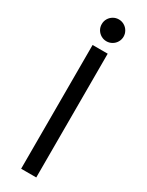

<svg xmlns="http://www.w3.org/2000/svg" viewBox="-233 -932 739 967"><g transform="rotate(30 136.0 -448.5)"><path d="M91.8 -719.7H179.7V0H91.8ZM79.1 -834Q79.1 -851.6 87.6 -866Q96.2 -880.4 110.6 -888.9Q125 -897.5 142.6 -897.5Q159.7 -897.5 174.3 -888.9Q189 -880.4 197.5 -865.7Q206.1 -851.1 206.1 -834Q206.1 -816.9 197.5 -802.2Q189 -787.6 174.3 -779.1Q159.7 -770.5 142.6 -770.5Q125 -770.5 110.6 -779.1Q96.2 -787.6 87.6 -802Q79.1 -816.4 79.1 -834Z"/></g></svg>

Font: Reddit Sans Vanilla
Style: Regular
Weight: 400
Designer: Stephen Hutchings
Foundry: Reddit
Version: Version 1.013